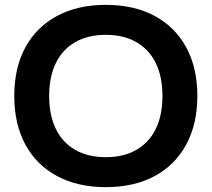

<svg xmlns="http://www.w3.org/2000/svg" viewBox="-20 -760 871 790"><path d="M415.3 10Q299.7 10 214.8 -35.5Q130 -81 84.3 -165.3Q38.7 -249.7 38.7 -365Q38.7 -481 84.3 -565Q130 -649 214.8 -694.5Q299.7 -740 415.3 -740Q532 -740 616.3 -694.5Q700.7 -649 746.3 -565Q792 -481 792 -365Q792 -249.7 746.3 -165.3Q700.7 -81 616.3 -35.5Q532 10 415.3 10ZM415.3 -113.3Q488.7 -113.3 541 -143.3Q593.4 -173.3 620.9 -229.5Q648.4 -285.7 648.4 -365Q648.4 -444.3 620.9 -500.5Q593.4 -556.7 541 -586.7Q488.7 -616.7 415.3 -616.7Q342 -616.7 289.6 -586.7Q237.3 -556.7 209.8 -500.5Q182.3 -444.3 182.3 -365Q182.3 -285.7 209.8 -229.5Q237.3 -173.3 289.6 -143.3Q342 -113.3 415.3 -113.3Z"/></svg>

Font: M PLUS 1 Thin
Style: Regular
Weight: 100
Designer: Coji Morishita
Foundry: UNDERFOREST DESIGN
Version: Version 1.001